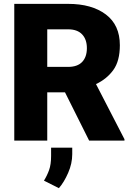

<svg xmlns="http://www.w3.org/2000/svg" viewBox="-20 -731 692 998"><path d="M443.4 0 317.9 -251H225.6V0H54.2V-710.9H334Q457 -710.9 530 -656Q603 -601.1 603 -496.1Q603 -414.1 569.1 -367.2Q535.2 -320.3 479 -293.9L627 -7.3V0ZM334 -578.6H225.6V-383.3H334Q382.8 -383.3 407.2 -409.2Q431.6 -435.1 431.6 -480.5Q431.6 -526.4 406.7 -552.5Q381.8 -578.6 334 -578.6ZM355.5 36.6V70.3Q355.5 119.1 334.2 167.7Q313 216.3 286.1 247.1L208.5 208Q224.6 182.1 235.1 153.1Q245.6 124 245.6 79.6V36.6Z"/></svg>

Font: Vazirmatn RD UI FD Black
Style: Regular
Weight: 900
Designer: Saber Rastikerdar
Foundry: Saber Rastikerdar
Version: Version 33.003